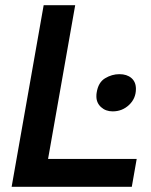

<svg xmlns="http://www.w3.org/2000/svg" viewBox="-20 -723 584 743"><path d="M271 -703H149L25 0H490L509 -108H166ZM354 -364Q353 -359 353 -350Q353 -325 371 -308.5Q389 -292 416 -292Q453 -292 479.5 -317Q506 -342 506 -379Q506 -406 488.5 -421Q471 -436 442 -436Q413 -436 386.5 -420Q360 -404 354 -364Z"/></svg>

Font: Geom Medium
Style: Italic
Weight: 500
Italic angle: -10°
Version: Version 1.102